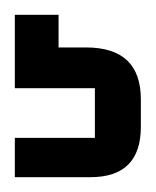

<svg xmlns="http://www.w3.org/2000/svg" viewBox="-20 -22 210 259"><path d="M0 97V-2H59V42H96Q170 42 170 112V149Q170 217 102 217H0V164H108V97Z"/></svg>

Font: Kelly Slab
Style: Regular
Weight: 400
Designer: Denis Masharov
Foundry: Denis Masharov
Version: Version 1.001